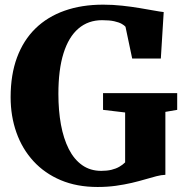

<svg xmlns="http://www.w3.org/2000/svg" viewBox="-20 -772 771 804"><path d="M388.5 11Q302 11 234.5 -17.5Q167 -46 120 -97.2Q73 -148.5 48.8 -217Q24.5 -285.5 24.5 -365Q24.5 -459 51.2 -531.2Q78 -603.5 128.5 -652.8Q179 -702 250.5 -727.2Q322 -752.5 412 -752.5Q452.5 -752.5 491.5 -748.2Q530.5 -744 564.8 -738.2Q599 -732.5 625 -727.8Q651 -723 665.5 -721.5L653.5 -527H533.5L505.5 -660Q501 -665.5 489.8 -672Q478.5 -678.5 458.5 -683Q438.5 -687.5 407.5 -687.5Q349.5 -687.5 308.5 -652.5Q267.5 -617.5 246 -549Q224.5 -480.5 224.5 -379Q224.5 -309 235.2 -250.2Q246 -191.5 268 -148Q290 -104.5 324 -80.5Q358 -56.5 404 -56.5Q428 -56.5 446.8 -61Q465.5 -65.5 479.8 -73.8Q494 -82 504 -92V-301L411.5 -312V-382H722V-312L672.5 -303.5V-40Q655.5 -39.5 634.5 -34Q613.5 -28.5 588 -21Q562.5 -13.5 531.8 -6.2Q501 1 465.2 6Q429.5 11 388.5 11Z"/></svg>

Font: Merriweather 24pt Black
Style: Regular
Weight: 900
Designer: Eben Sorkin
Foundry: Eben Sorkin
Version: Version 2.100